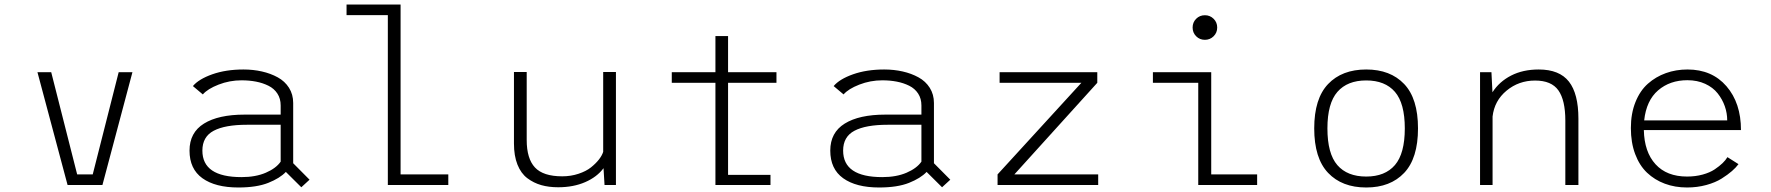

<svg xmlns="http://www.w3.org/2000/svg" viewBox="-20 -820 7850 851"><path d="M506 -500H567L434 0H279.5L146 -500H207L322 -47H391Z M1315.5 10 1247 -58Q1220.5 -30 1169 -9.5Q1117.5 11 1036.5 11Q934.5 11 877.2 -30Q820 -71 820 -152.5Q820 -232.5 884 -272.2Q948 -312 1064 -312H1224V-352.5Q1224 -383 1209.5 -405.2Q1195 -427.5 1169.8 -440Q1144.5 -452.5 1114.8 -458.2Q1085 -464 1050.5 -464Q997.5 -464 948.8 -445Q900 -426 879 -401.5L835 -438.5Q861 -469.5 921.2 -490.8Q981.5 -512 1059 -512Q1102.5 -512 1141 -503.2Q1179.5 -494.5 1211 -477.2Q1242.5 -460 1261 -430.8Q1279.5 -401.5 1279.5 -363.5V-96.5L1352 -23.5ZM1050.5 -35Q1113 -35 1158.2 -54.5Q1203.5 -74 1224 -103.5V-267H1074Q977.5 -267 927.2 -240.5Q877 -214 877 -152.5Q877 -35 1050.5 -35Z M1755.5 -47H1967V0H1699V-753H1516V-800H1755.5Z M2454 10Q2412.5 10 2379 0.5Q2345.5 -9 2317.2 -30.2Q2289 -51.5 2273.5 -90.5Q2258 -129.5 2258 -184V-501H2314.5V-199.5Q2314.5 -117 2351 -77.8Q2387.5 -38.5 2472 -38.5Q2510.5 -38.5 2544.2 -49.8Q2578 -61 2599.5 -78.2Q2621 -95.5 2634.8 -113.2Q2648.5 -131 2653.5 -147V-501H2710V0H2659.5L2655 -74.5Q2626 -35.5 2573.8 -12.8Q2521.5 10 2454 10Z M3207 -45H3395V0H3151V-453H2957.5V-500H3151V-660H3207V-500H3421.5V-453H3207Z M4155.5 10 4087 -58Q4060.5 -30 4009 -9.5Q3957.5 11 3876.5 11Q3774.5 11 3717.2 -30Q3660 -71 3660 -152.5Q3660 -232.5 3724 -272.2Q3788 -312 3904 -312H4064V-352.5Q4064 -383 4049.5 -405.2Q4035 -427.5 4009.8 -440Q3984.5 -452.5 3954.8 -458.2Q3925 -464 3890.5 -464Q3837.5 -464 3788.8 -445Q3740 -426 3719 -401.5L3675 -438.5Q3701 -469.5 3761.2 -490.8Q3821.5 -512 3899 -512Q3942.5 -512 3981 -503.2Q4019.5 -494.5 4051 -477.2Q4082.5 -460 4101 -430.8Q4119.5 -401.5 4119.5 -363.5V-96.5L4192 -23.5ZM3890.5 -35Q3953 -35 3998.2 -54.5Q4043.5 -74 4064 -103.5V-267H3914Q3817.5 -267 3767.2 -240.5Q3717 -214 3717 -152.5Q3717 -35 3890.5 -35Z M4476 -47H4847.5V0H4401.5V-47L4773 -453H4410.5V-500H4843.5V-453Z M5320.5 -643.5Q5297.5 -643.5 5281.8 -659.2Q5266 -675 5266 -698Q5266 -721 5281.8 -736.8Q5297.5 -752.5 5320.5 -752.5Q5343 -752.5 5359 -736.8Q5375 -721 5375 -698Q5375 -675 5359 -659.2Q5343 -643.5 5320.5 -643.5ZM5348.5 -47H5552V0H5291V-453H5090V-500H5348.5Z M6035.5 11Q5928 11 5866.5 -53.8Q5805 -118.5 5805 -251Q5805 -383 5866.5 -447.5Q5928 -512 6035.5 -512Q6142.5 -512 6203.8 -447.5Q6265 -383 6265 -251Q6265 -118.5 6203.8 -53.8Q6142.5 11 6035.5 11ZM6035.5 -37.5Q6119 -37.5 6162.8 -88.5Q6206.5 -139.5 6206.5 -251Q6206.5 -362 6162.8 -412.8Q6119 -463.5 6035.5 -463.5Q5952 -463.5 5907.8 -412.8Q5863.5 -362 5863.5 -251Q5863.5 -139 5907.5 -88.2Q5951.5 -37.5 6035.5 -37.5Z M6540 0V-500H6590.5L6595 -411Q6625 -458 6677.5 -485Q6730 -512 6800 -512Q6892 -512 6934 -458.2Q6976 -404.5 6976 -294V0H6918V-285.5Q6918 -376 6887.2 -419.5Q6856.5 -463 6784 -463Q6711.5 -463 6657.5 -418.2Q6603.5 -373.5 6595.5 -303.5V0Z M7685.5 -92.5Q7674.5 -77.5 7656.5 -61.8Q7638.5 -46 7610.8 -28.5Q7583 -11 7542.8 0Q7502.5 11 7457.5 11Q7404 11 7359 -5.8Q7314 -22.5 7280.2 -54.5Q7246.5 -86.5 7227.5 -137.2Q7208.5 -188 7208.5 -252.5Q7208.5 -317 7228.8 -367.5Q7249 -418 7284 -449Q7319 -480 7363.8 -496Q7408.5 -512 7459.5 -512Q7568 -512 7632.2 -437.8Q7696.5 -363.5 7696.5 -243.5H7266Q7268 -146.5 7317.8 -92Q7367.5 -37.5 7457.5 -37.5Q7494.5 -37.5 7526.5 -46.2Q7558.5 -55 7579.8 -69.2Q7601 -83.5 7614.8 -96.8Q7628.5 -110 7636.5 -123.5ZM7459 -464.5Q7381.5 -464.5 7329.2 -419.5Q7277 -374.5 7267.5 -286.5H7635.5Q7635.5 -318.5 7624.8 -349.2Q7614 -380 7593.2 -406.2Q7572.5 -432.5 7537.8 -448.5Q7503 -464.5 7459 -464.5Z"/></svg>

Font: League Mono UltraLight
Style: Regular
Weight: 200
Width: 6
Designer: Tyler Finck
Foundry: The League of Moveable Type / Tyler Finck
Version: Version 2.210